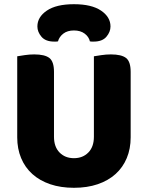

<svg xmlns="http://www.w3.org/2000/svg" viewBox="-20 -876 704 914"><path d="M332 18Q269 18 219 1Q169 -16 134 -47.5Q99 -79 80.5 -123.5Q62 -168 62 -222V-608Q74 -610 97 -613.5Q120 -617 143 -617Q193 -617 215 -600Q237 -583 237 -534V-225Q237 -177 263.5 -150Q290 -123 332 -123Q374 -123 400.5 -150Q427 -177 427 -225V-608Q439 -610 462 -613.5Q485 -617 508 -617Q558 -617 580 -600Q602 -583 602 -534V-222Q602 -168 583.5 -123.5Q565 -79 530 -47.5Q495 -16 445 1Q395 18 332 18ZM332 -731Q301 -731 281.5 -716Q262 -701 256 -679Q251 -678 247 -678Q243 -678 238 -678Q197 -678 177.5 -701Q158 -724 158 -750Q158 -795 203 -825.5Q248 -856 332 -856Q416 -856 461 -825.5Q506 -795 506 -750Q506 -724 486.5 -701Q467 -678 426 -678Q421 -678 417 -678Q413 -678 408 -679Q403 -701 383 -716Q363 -731 332 -731Z"/></svg>

Font: Baloo Da 2 ExtraBold
Style: Regular
Weight: 800
Designer: Noopur Datye, Sulekha Rajkumar and Ek Type
Foundry: Ek Type
Version: Version 1.640;hotconv 1.0.111;makeotfexe 2.5.65597; ttfautoh